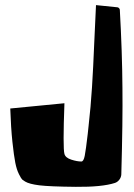

<svg xmlns="http://www.w3.org/2000/svg" viewBox="-20 -723 522 748"><path d="M354 -703.1 435.5 -694.8H436Q439.9 -694.8 443.1 -691.9Q446.3 -689 446.8 -685.1Q456.1 -519 457 -380.4Q458.5 -252 452.6 -43.5Q452.1 -32.7 445.1 -23.2Q438 -13.7 427.7 -10.3Q377.4 5.9 275.4 4.9Q172.9 3.9 133.5 -1Q94.2 -5.9 78.1 -15.6Q70.3 -20.5 66.7 -23.4Q63 -26.4 54 -44.2Q44.9 -62 39.6 -88.9Q34.2 -115.7 28.3 -170.7Q22.5 -225.6 20 -300.3L231 -320.8Q224.6 -146.5 231 -123.5Q234.9 -108.4 257.6 -101.1Q280.3 -93.8 296.9 -93.8Q305.7 -93.8 310.1 -116Q314.5 -138.2 321.8 -201.2Q323.7 -222.2 325.2 -233.4Q333.5 -305.2 338.4 -382.8Q343.3 -460.4 347.2 -556.9Q351.1 -653.3 354 -703.1Z"/></svg>

Font: Some Time Later
Style: Regular
Weight: 400
Version: Version 003.300